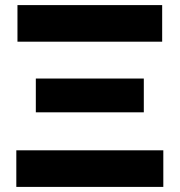

<svg xmlns="http://www.w3.org/2000/svg" viewBox="-20 -733 704 753"><path d="M48.5 -569.5V-713H616V-569.5ZM120.5 -292.5V-425H544V-292.5ZM44 0V-143.5H620.5V0Z"/></svg>

Font: Commissioner
Style: Bold
Weight: 700
Designer: Kostas Bartsokas
Foundry: Kostas Bartsokas
Version: Version 1.000; ttfautohint (v1.8.3)